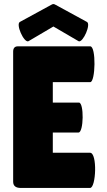

<svg xmlns="http://www.w3.org/2000/svg" viewBox="-20 -929 528 949"><path d="M369 -725C390 -717 432 -811 409 -821L255 -905C250 -908 247 -909 244 -909C241 -909 238 -908 233 -905L79 -821C56 -811 98 -717 120 -725L244 -798ZM425 0C455 0 462 -174 425 -174H241V-274H368C394 -274 396 -422 370 -422H241V-523H426C452 -523 456 -700 426 -700H68C53 -700 45 -691 45 -674V-31C45 -10 58 0 83 0Z"/></svg>

Font: Lilita 2
Style: Regular
Weight: 400
Designer: Juan Montoreano
Foundry: Juan Montoreano
Version: Version 2.001